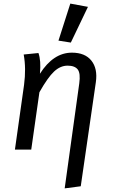

<svg xmlns="http://www.w3.org/2000/svg" viewBox="-20 -832 626 1068"><path d="M379.9 -539.1Q453.1 -539.1 488.5 -494.6Q523.9 -450.2 513.2 -375L429.2 204.1L339.8 215.8L420.9 -368.2Q428.7 -424.3 412.4 -445.6Q396 -466.8 356 -466.8Q315.9 -466.8 281 -434.3Q246.1 -401.9 199.2 -318.8L153.8 0H63L113.8 -359.9Q126 -451.7 111.8 -528.8L193.8 -537.1Q209 -495.1 202.1 -421.9Q276.9 -539.1 379.9 -539.1ZM469.2 -793.9 374 -595.2 305.2 -606 371.1 -812Z"/></svg>

Font: FiraSans-Italic
Style: Italic
Weight: 400
Italic angle: -8°
Designer: Carrois Corporate & Edenspiekermann AG
Foundry: Carrois Corporate GbR & Edenspiekermann AG
Version: Version 3.106;PS 003.106;hotconv 1.0.70;makeotf.lib2.5.58329